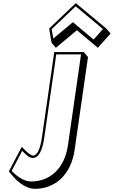

<svg xmlns="http://www.w3.org/2000/svg" viewBox="-20 -1157 725 1224"><path d="M513.8 -825H325.8L247.4 -281C235.4 -198 213.4 -165 190.6 -165C169.8 -165 118.8 -221 118.8 -221L36.2 -64C36.2 -64 36.8 -63.3 37.9 -62L65.1 -30.2C75.7 -17.8 134.3 46.8 202.9 46.8C328 46.8 432.4 -39.2 455.7 -201.2L541 -793.2ZM293.2 -975 308.8 -884 336 -852.2 470.2 -964.2 603.8 -852.2 684.9 -943.2 657.7 -975 463.2 -1137ZM309.6 -971.3 462.3 -1116.8 636.3 -971.9 576.6 -905 444.6 -1015.6 319.8 -911.4ZM496.6 -810 413.5 -233C391.1 -77.6 294.3 0 177.8 0C123.7 0 71.4 -49.1 54.3 -67.8L121.3 -195.2C138.7 -177.9 163.7 -150 188.4 -150C228.9 -150 250.9 -201.3 262.4 -281L338.6 -810Z"/></svg>

Font: Blink
Style: 3DObl
Weight: 400
Designer: Mew Too
Foundry: Cannot Into Space Fonts
Version: Version 001.000